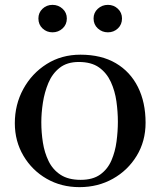

<svg xmlns="http://www.w3.org/2000/svg" viewBox="-20 -767 660 790"><path d="M465 -266Q465 -307 459 -350Q453 -393 436 -430Q419 -467 387.5 -489.5Q356 -512 304 -512Q256 -512 225.5 -488Q195 -464 179 -425.5Q163 -387 156.5 -344.5Q150 -302 150 -264Q150 -222 156.5 -180.5Q163 -139 180 -104Q197 -69 229 -48Q261 -27 312 -27Q362 -27 392.5 -49Q423 -71 438.5 -107Q454 -143 459.5 -185Q465 -227 465 -266ZM579 -262Q579 -186 542.5 -126Q506 -66 444.5 -31.5Q383 3 307 3Q232 3 172 -31.5Q112 -66 76.5 -126Q41 -186 41 -260Q41 -337 76 -401Q111 -465 172 -503.5Q233 -542 311 -542Q397 -542 456.5 -507Q516 -472 547.5 -409Q579 -346 579 -262ZM255 -691Q255 -666 237.5 -650Q220 -634 196 -634Q172 -634 155 -650Q138 -666 138 -691Q138 -715 155 -731Q172 -747 196 -747Q220 -747 237.5 -731Q255 -715 255 -691ZM482 -691Q482 -666 465 -650Q448 -634 424 -634Q400 -634 382.5 -650Q365 -666 365 -691Q365 -715 382.5 -731Q400 -747 424 -747Q448 -747 465 -731Q482 -715 482 -691Z"/></svg>

Font: Kaisei Tokumin Medium
Style: Regular
Weight: 500
Designer: Font-Kai,
Foundry: KAZUO KANAI
Version: Version 5.003